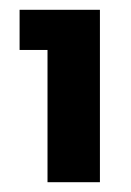

<svg xmlns="http://www.w3.org/2000/svg" viewBox="-20 -724 268 392"><path d="M77 -622V-352H184V-704H20V-622Z"/></svg>

Font: Malmofest SemiBold
Style: Regular
Weight: 600
Designer: Jonny Pinhorn (Poppins), Kolossal
Version: Version 1.004;Glyphs 3.1.2 (3151)